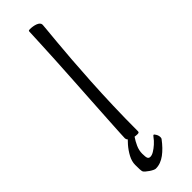

<svg xmlns="http://www.w3.org/2000/svg" viewBox="-279 -661 849 849"><g transform="rotate(-45 145.0 -237.0)"><path d="M156 13Q147 13 138 11.5Q129 10 121 6.5Q113 3 108 -2Q103 -7 103 -14Q103 -17 104.5 -46.5Q106 -76 109 -125Q112 -174 115.5 -233.5Q119 -293 123 -355.5Q127 -418 130 -475.5Q133 -533 135 -577.5Q137 -622 138 -645Q138 -649 139.5 -650.5Q141 -652 148 -652Q157 -652 166 -650.5Q175 -649 183 -646Q191 -643 196 -638Q201 -633 201 -626Q201 -623 198.5 -597Q196 -571 192 -527.5Q188 -484 183.5 -426Q179 -368 175 -298.5Q171 -229 168.5 -152.5Q166 -76 166 5Q166 9 164 11Q162 13 156 13ZM105 178Q101 178 93.5 174.5Q86 171 78 165.5Q70 160 63.5 154.5Q57 149 55 145Q53 140 52.5 129.5Q52 119 52 102Q52 80 64 57.5Q76 35 93 15.5Q110 -4 125.5 -17Q141 -30 148 -33Q165 -37 166 -32.5Q167 -28 158.5 -16.5Q150 -5 138.5 11.5Q127 28 118 48Q109 68 109 89Q109 110 112.5 117Q116 124 125 124Q135 124 147.5 116.5Q160 109 173.5 97Q187 85 197 71Q199 69 200.5 67Q202 65 204 65Q207 65 212.5 74.5Q218 84 218 94Q218 101 215 104Q203 120 190 133.5Q177 147 163.5 157Q150 167 135.5 172.5Q121 178 105 178Z"/></g></svg>

Font: Briem Hand Thin
Style: Regular
Weight: 100
Designer: Gunnlaugur SE Briem, Eben Sorkin
Foundry: Sorkin Type Co.
Version: Version 1.003